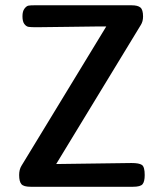

<svg xmlns="http://www.w3.org/2000/svg" viewBox="-20 -714 620 734"><path d="M53.2 -44.9Q53.2 -65.9 62 -80.1L386.2 -612.8H350.1Q312 -612.8 235.1 -611.3Q158.2 -609.9 120.1 -609.9Q98.1 -609.9 89.1 -611.3Q80.1 -612.8 73 -622.3Q65.9 -631.8 65.9 -651.9Q65.9 -670.9 73.5 -680.9Q81.1 -690.9 88.6 -692.4Q96.2 -693.8 110.8 -693.8H482.9Q506.8 -693.8 516.8 -685.3Q526.9 -676.8 526.9 -650.9Q526.9 -631.8 518.1 -618.2L194.8 -86.9L482.9 -90.8Q511.7 -90.8 522.5 -83.5Q533.2 -76.2 533.2 -44.9Q533.2 -20 525.1 -10Q517.1 0 488.8 0H97.2Q70.3 0 61.8 -10Q53.2 -20 53.2 -44.9Z"/></svg>

Font: CMU Sans Serif Demi Condensed
Style: DemiCondensed
Weight: 600
Width: 3
Version: Version 0.7.0